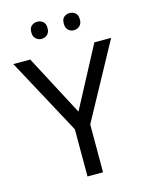

<svg xmlns="http://www.w3.org/2000/svg" viewBox="-132 -990 831 1073"><g transform="rotate(-15 283.0 -454.0)"><path d="M283 -363 469 -714H566L328 -277V0H238V-273L0 -714H98ZM143 -859Q143 -885 157 -896.5Q171 -908 190 -908Q209 -908 223 -896.5Q237 -885 237 -859Q237 -834 223 -821.5Q209 -809 190 -809Q171 -809 157 -821.5Q143 -834 143 -859ZM331 -859Q331 -885 344.5 -896.5Q358 -908 377 -908Q396 -908 410 -896.5Q424 -885 424 -859Q424 -834 410 -821.5Q396 -809 377 -809Q358 -809 344.5 -821.5Q331 -834 331 -859Z"/></g></svg>

Font: Noto Sans Sharada
Style: Regular
Weight: 400
Designer: Monotype Design Team
Foundry: Monotype Imaging Inc.
Version: Version 2.006; ttfautohint (v1.8.4.7-5d5b)